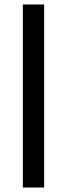

<svg xmlns="http://www.w3.org/2000/svg" viewBox="-20 -680 299 857"><path d="M82 157V-660H177V157Z"/></svg>

Font: Bricolage Grotesque 96pt ExtraBold Medium
Style: Regular
Weight: 500
Version: Version 1.001;gftools[0.9.33.dev8+g029e19f]